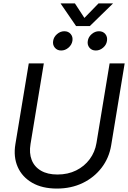

<svg xmlns="http://www.w3.org/2000/svg" viewBox="-20 -1102 756 1134"><path d="M315.9 11.7Q229 11.7 169.7 -22.7Q110.4 -57.1 84.5 -116.2Q58.6 -175.3 70.8 -250L149.9 -727.5H238.8L160.2 -251Q151.4 -197.8 167.2 -157.2Q183.1 -116.7 221.9 -94Q260.7 -71.3 319.3 -71.3Q381.3 -71.3 429.9 -95.5Q478.5 -119.6 509.8 -161.9Q541 -204.1 549.8 -257.3L627.4 -727.5H716.3L636.7 -244.1Q624.5 -169.4 580.3 -111.6Q536.1 -53.7 468.3 -21Q400.4 11.7 315.9 11.7ZM545.9 -803.7Q522 -803.7 508.3 -820.3Q494.6 -836.9 498.5 -860.4Q502 -883.8 521.5 -900.6Q541 -917.5 564.5 -917.5Q588.4 -917.5 602.1 -900.9Q615.7 -884.3 611.8 -860.4Q608.4 -836.9 588.9 -820.3Q569.3 -803.7 545.9 -803.7ZM341.3 -803.7Q317.9 -803.7 304 -820.3Q290 -836.9 293.9 -860.4Q297.4 -883.8 316.9 -900.6Q336.4 -917.5 359.9 -917.5Q383.8 -917.5 397.7 -900.9Q411.6 -884.3 407.7 -860.4Q403.8 -836.9 384.3 -820.3Q364.7 -803.7 341.3 -803.7ZM422.4 -1082 478.5 -996.1 562 -1082H647L646.5 -1080.6L510.7 -948.2H429.2L338.4 -1080.6L338.9 -1082Z"/></svg>

Font: Inter 28pt
Style: Italic
Weight: 400
Italic angle: -9.3988°
Designer: Rasmus Andersson
Foundry: rsms
Version: Version 4.001;git-66647c0bb